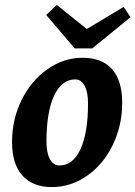

<svg xmlns="http://www.w3.org/2000/svg" viewBox="-20 -747 551 781"><path d="M29 -169Q29 -262 68 -340.5Q107 -419 173 -465.5Q239 -512 316 -512Q395 -512 436 -465.5Q477 -419 477 -329Q477 -236 438.5 -157Q400 -78 334 -32Q268 14 191 14Q113 14 71 -33Q29 -80 29 -169ZM338 -326Q338 -373 324 -398.5Q310 -424 286 -424Q231 -424 200 -357.5Q169 -291 169 -172Q169 -125 183 -99.5Q197 -74 222 -74Q277 -74 307.5 -140.5Q338 -207 338 -326ZM511 -677 355 -550H284L168 -686L211 -727L333 -629L483 -719Z"/></svg>

Font: Andada Pro ExtraBold
Style: Italic
Weight: 800
Italic angle: -6.99998°
Designer: Carolina Giovagnoli
Foundry: Huerta Tipografica
Version: Version 3.005; ttfautohint (v1.8.4)